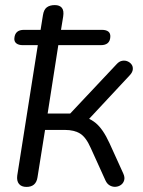

<svg xmlns="http://www.w3.org/2000/svg" viewBox="-20 -732 567 759"><path d="M84.6 6.9Q64.7 6.9 55 -5Q45.4 -16.9 48.2 -38.2L129.5 -553.5H70Q53.5 -553.5 44.4 -560.8Q35.4 -568.1 36.8 -581.2Q39.6 -614 74.4 -614H161.3L136 -586.4L149.7 -671.7Q153.1 -694 164.9 -702.9Q176.8 -711.9 196.7 -711.9Q215.6 -711.9 224.6 -701Q233.5 -690 229.7 -666.3L216 -582.2L204.3 -614H382.4Q400 -614 408.5 -607Q417.1 -599.9 416.1 -585.8Q414.3 -553.5 378.5 -553.5H210.5L168.3 -283.1H257.4L441.4 -478.7Q451.1 -489.4 462.6 -491.6Q474 -493.8 484 -489.6Q493.9 -485.5 500 -477.2Q506 -469 505 -457.8Q504 -446.6 493.8 -435.4L321.3 -250.4L291 -273.2Q328 -270.2 357.6 -246.3Q387.1 -222.4 412.9 -165.9L467.4 -46Q474.2 -30.9 470.8 -19.3Q467.4 -7.6 458.2 -1.1Q449 5.5 437.3 6.4Q425.7 7.4 414.5 1.4Q403.4 -4.7 397.1 -18.3L338.6 -147.2Q319.9 -189.7 296.6 -204Q273.3 -218.4 236.4 -218.4H158.1L128.2 -30.9Q122.4 6.9 84.6 6.9Z"/></svg>

Font: Nunito Variable Extra Light
Style: Italic
Weight: 200
Italic angle: -9°
Designer: Vernon Adams
Foundry: Vernon Adams
Version: Version 3.602